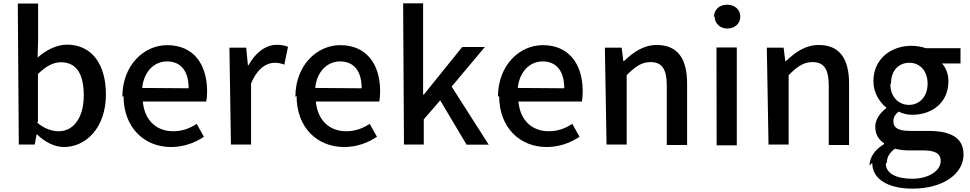

<svg xmlns="http://www.w3.org/2000/svg" viewBox="-20 -831 5780 1144"><path d="M92 30H187L198 -30H201C250 18 308 45 361 45C492 45 611 -69 611 -269C611 -448 527 -565 379 -565C317 -565 254 -532 204 -488L207 -587V-810H86ZM206 -105V-390C254 -437 298 -460 343 -460C440 -460 479 -384 479 -262C479 -125 415 -49 330 -49C293 -49 246 -62 201 -101Z M716 -260C716 -68 842 45 999 45C1075 45 1141 20 1195 -16L1152 -93C1109 -65 1064 -49 1012 -49C911 -49 841 -115 831 -226H1209C1212 -239 1214 -263 1214 -286C1214 -451 1131 -562 976 -562C839 -562 709 -444 709 -254ZM827 -307C838 -409 902 -465 975 -465C1059 -465 1104 -406 1104 -305Z M1356 30H1476V-333C1513 -425 1570 -457 1617 -457C1640 -457 1654 -453 1674 -446L1696 -552C1677 -560 1657 -564 1628 -564C1565 -564 1503 -519 1461 -443H1457L1447 -547H1347Z M1747 -260C1747 -68 1873 45 2030 45C2106 45 2172 20 2226 -16L2183 -93C2140 -65 2095 -49 2043 -49C1942 -49 1872 -115 1862 -226H2240C2243 -239 2245 -263 2245 -286C2245 -451 2162 -562 2007 -562C1870 -562 1740 -444 1740 -254ZM1858 -307C1869 -409 1933 -465 2006 -465C2090 -465 2135 -406 2135 -305Z M2387 30H2505V-120L2603 -233L2760 31H2892L2671 -315L2869 -551H2734L2505 -267H2501V-811H2382Z M2954 -260C2954 -68 3080 45 3237 45C3313 45 3379 20 3433 -16L3390 -93C3347 -65 3302 -49 3250 -49C3149 -49 3079 -115 3069 -226H3447C3450 -239 3452 -263 3452 -286C3452 -451 3369 -562 3214 -562C3077 -562 2947 -444 2947 -254ZM3065 -307C3076 -409 3140 -465 3213 -465C3297 -465 3342 -406 3342 -305Z M3594 30H3714V-383C3765 -434 3802 -461 3856 -461C3924 -461 3953 -420 3953 -319V33H4074V-333C4074 -481 4018 -563 3893 -563C3813 -563 3753 -519 3698 -467H3694L3684 -547H3584Z M4238 -734C4238 -691 4270 -661 4314 -661C4358 -661 4391 -690 4391 -732C4391 -775 4357 -803 4312 -803C4267 -803 4234 -774 4234 -730ZM4250 35H4370V-548H4249Z M4559 30H4679V-383C4730 -434 4767 -461 4821 -461C4889 -461 4918 -420 4918 -319V33H5039V-333C5039 -481 4983 -563 4858 -563C4778 -563 4718 -519 4663 -467H4659L4649 -547H4549Z M5177 139C5177 241 5278 293 5417 293C5603 293 5721 202 5721 90C5721 -9 5648 -51 5510 -51H5402C5327 -51 5303 -73 5303 -107C5303 -134 5315 -150 5334 -166C5359 -154 5388 -147 5414 -147C5535 -147 5631 -220 5631 -347C5631 -391 5615 -430 5592 -453H5703V-544H5496C5473 -552 5443 -558 5410 -558C5289 -558 5184 -480 5184 -347C5184 -278 5221 -222 5260 -191V-186C5228 -162 5195 -122 5195 -76C5195 -28 5218 3 5247 22V28C5192 61 5161 107 5161 156ZM5264 138C5264 109 5278 80 5312 55C5336 61 5362 65 5389 65H5476C5547 65 5585 80 5585 129C5585 184 5517 234 5415 234C5318 234 5258 201 5258 144ZM5289 -334C5289 -413 5337 -457 5398 -457C5459 -457 5507 -411 5507 -332C5507 -254 5457 -206 5396 -206C5335 -206 5285 -253 5285 -330Z"/></svg>

Font: GenEiGothic-pro-SemiBold
Style: Regular
Weight: 500
Designer: Ryoko NISHIZUKA (kana & ideographs); Paul D. Hunt (Latin, Greek & Cyrillic); Wenlong ZHANG (bopomofo); Sandoll Communica
Foundry: Adobe Systems Incorporated; o_tamon
Version: Version 1.000.140830